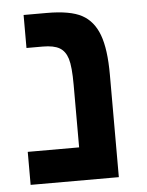

<svg xmlns="http://www.w3.org/2000/svg" viewBox="-47 -645 526 685"><g transform="rotate(-5 215.5 -303.0)"><path d="M351.1 -367.2V0H35.2V-118.2H219.2V-341.8Q219.2 -407.7 210.4 -436Q201.7 -463.9 181.2 -475.8Q160.6 -487.8 121.1 -487.8H63V-606H146Q230 -606 271.5 -583.5Q313 -561 332 -509.8Q351.1 -458.5 351.1 -367.2Z"/></g></svg>

Font: Arimo
Style: Bold
Weight: 700
Designer: Steve Matteson
Foundry: Monotype Imaging Inc.
Version: Version 1.33